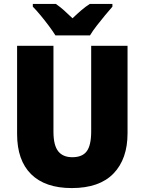

<svg xmlns="http://www.w3.org/2000/svg" viewBox="-20 -947 735 977"><path d="M629 -269Q629 -138 557.5 -64Q486 10 345 10Q210 10 138.5 -60.5Q67 -131 67 -265V-714H252V-277Q252 -208 276 -177.5Q300 -147 348 -147Q399 -147 421.5 -177.5Q444 -208 444 -278V-714H629ZM262 -767Q249 -788 228.5 -815.5Q208 -843 186 -869.5Q164 -896 147 -913V-927H264Q286 -912 305.5 -894.5Q325 -877 349 -854Q373 -877 394 -895Q415 -913 437 -927H552V-913Q536 -895 514.5 -869Q493 -843 472 -816Q451 -789 438 -767Z"/></svg>

Font: Noto Sans SemiCondensed Black
Style: Regular
Weight: 900
Width: 4
Designer: Monotype Design Team
Foundry: Monotype Imaging Inc.
Version: Version 2.013; ttfautohint (v1.8.4.7-5d5b)